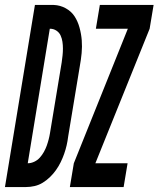

<svg xmlns="http://www.w3.org/2000/svg" viewBox="-65 -755 640 775"><path d="M40 0H-45L76 -735H152Q178 -734 200.5 -721.5Q223 -709 236 -689Q249 -669 256 -643.5Q263 -618 265 -592.5Q267 -567 264.5 -540.5Q262 -514 257 -487L210 -203Q208 -186 204 -168.5Q200 -151 194 -134Q188 -117 180 -100.5Q172 -84 161 -68.5Q150 -53 136.5 -40Q123 -27 107.5 -17.5Q92 -8 74.5 -4Q57 0 40 0ZM47 -96Q60 -96 73 -102Q86 -108 95.5 -118.5Q105 -129 112 -141.5Q119 -154 123.5 -166.5Q128 -179 131.5 -192.5Q135 -206 137 -219L184 -503Q186 -517 187.5 -531Q189 -545 189 -559Q189 -573 187 -586.5Q185 -600 179.5 -612Q174 -624 162.5 -631.5Q151 -639 137 -639H136ZM217 0 233 -96 451 -639H322L338 -735H555L539 -639L320 -96H450L434 0Z"/></svg>

Font: Iosevka
Style: Bold Italic
Weight: 700
Italic angle: -9°
Monospace: yes
Designer: Belleve Invis
Foundry: Belleve Invis
Version: Version 32.5.0; ttfautohint (v1.8.4)